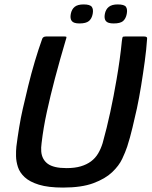

<svg xmlns="http://www.w3.org/2000/svg" viewBox="-20 -838 685 868"><path d="M265 10Q198 10 156 -3Q114 -16 91.5 -37Q69 -58 61 -83Q53 -108 52.5 -132Q52 -156 54 -175Q59 -215 66.5 -261Q74 -307 83 -346Q94 -394 107.5 -449.5Q121 -505 137.5 -560.5Q154 -616 171 -663Q173 -668 177.5 -670.5Q182 -673 188 -673Q209 -673 229.5 -673Q250 -673 272 -673Q280 -673 280.5 -670.5Q281 -668 276 -653Q264 -613 252 -570Q240 -527 228 -482Q208 -406 192 -333Q176 -260 168 -191Q165 -170 166.5 -152.5Q168 -135 175.5 -121Q183 -107 196 -97.5Q209 -88 230 -83Q251 -78 281 -78Q318 -78 345 -86Q372 -94 391.5 -108.5Q411 -123 423.5 -144Q436 -165 444 -191Q463 -259 478.5 -331Q494 -403 507 -479Q515 -525 521 -568.5Q527 -612 531 -653Q533 -668 534.5 -670.5Q536 -673 545 -673Q567 -673 588.5 -673Q610 -673 632 -673Q639 -673 642.5 -670.5Q646 -668 645 -663Q642 -616 634.5 -561Q627 -506 618 -450.5Q609 -395 599 -348Q590 -308 579 -261.5Q568 -215 555 -175Q547 -151 532.5 -120Q518 -89 487 -59.5Q456 -30 402.5 -10Q349 10 265 10ZM399 -775Q395 -754 382 -743Q369 -732 339 -732Q313 -732 304.5 -743Q296 -754 300 -775Q304 -796 317.5 -807Q331 -818 358 -818Q387 -818 395 -807Q403 -796 399 -775ZM553 -775Q549 -754 536.5 -743Q524 -732 494 -732Q467 -732 458.5 -743Q450 -754 454 -775Q458 -796 472 -807Q486 -818 512 -818Q542 -818 549.5 -807Q557 -796 553 -775Z"/></svg>

Font: Glory Thin SemiBold
Style: Italic
Weight: 600
Italic angle: -12°
Version: Version 1.011